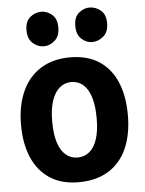

<svg xmlns="http://www.w3.org/2000/svg" viewBox="-57 -862 697 925"><g transform="rotate(-5 291.5 -400.0)"><path d="M399 -282Q399 -344 386 -385Q373 -426 349 -446.5Q325 -467 292 -467Q260 -467 235.5 -446.5Q211 -426 197.5 -385.5Q184 -345 184 -285Q184 -224 197 -183.5Q210 -143 234.5 -122.5Q259 -102 291 -102Q324 -102 348.5 -122Q373 -142 386 -182.5Q399 -223 399 -282ZM550 -285Q550 -190 519 -122Q488 -54 429 -18.5Q370 17 286 17Q203 17 146.5 -20.5Q90 -58 61.5 -125Q33 -192 33 -282Q33 -375 64 -443.5Q95 -512 154 -549Q213 -586 296 -586Q380 -586 436.5 -549Q493 -512 521.5 -444.5Q550 -377 550 -285ZM176.3 -650Q147 -650 123 -671Q99 -692 99 -734.5Q99 -777 123.5 -797Q148 -817 177.3 -817Q205 -817 229 -797Q253 -777 253 -734.5Q253 -692 228.5 -671Q204 -650 176.3 -650ZM409.7 -650Q382 -650 358.5 -671Q335 -692 335 -734.5Q335 -777 359 -797Q383 -817 410.7 -817Q440 -817 464.5 -797Q489 -777 489 -734.5Q489 -692 464 -671Q439 -650 409.7 -650Z"/></g></svg>

Font: Yaldevi ExtraLight
Style: Regular
Weight: 200
Designer: Sol Matas, Rajitha Manaperi, Kosala Senevirathne
Foundry: Mooniak
Version: Version 1.100